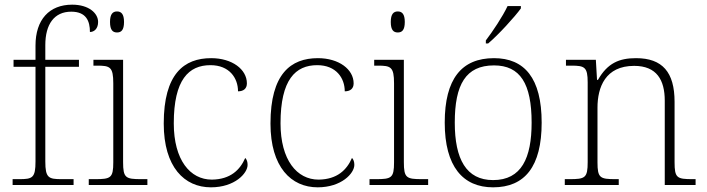

<svg xmlns="http://www.w3.org/2000/svg" viewBox="-20 -792 3025 822"><path d="M34 0H295V-25H244C188 -25 174 -30 174 -101V-506H318V-536H174V-599C174 -688 212 -742 285 -742C349 -742 365 -702 365 -655C383 -655 400 -669 400 -698C400 -735 361 -772 289 -772C191 -772 132 -708 132 -597V-536H38V-506H132V-101C132 -30 119 -25 62 -25H34Z M481 -653C499 -653 511 -663 511 -698C511 -732 499 -743 481 -743C463 -743 451 -732 451 -698C451 -663 463 -653 481 -653ZM360 0H611V-25H585C518 -25 507 -30 507 -98V-536H380V-511H395C451 -511 465 -506 465 -435V-97C465 -30 454 -25 387 -25H360Z M883 10C985 10 1040 -50 1040 -86C1040 -99 1037 -108 1030 -116C1008 -65 967 -24 887 -23C794 -23 724 -107 724 -264C724 -451 788 -513 881 -513C962 -513 999 -458 999 -401C1023 -401 1037 -413 1037 -435C1037 -495 974 -543 884 -543C768 -543 681 -476 681 -263C681 -76 770 10 883 10Z M1340 10C1442 10 1497 -50 1497 -86C1497 -99 1494 -108 1487 -116C1465 -65 1424 -24 1344 -23C1251 -23 1181 -107 1181 -264C1181 -451 1245 -513 1338 -513C1419 -513 1456 -458 1456 -401C1480 -401 1494 -413 1494 -435C1494 -495 1431 -543 1341 -543C1225 -543 1138 -476 1138 -263C1138 -76 1227 10 1340 10Z M1683 -653C1701 -653 1713 -663 1713 -698C1713 -732 1701 -743 1683 -743C1665 -743 1653 -732 1653 -698C1653 -663 1665 -653 1683 -653ZM1562 0H1813V-25H1787C1720 -25 1709 -30 1709 -98V-536H1582V-511H1597C1653 -511 1667 -506 1667 -435V-97C1667 -30 1656 -25 1589 -25H1562Z M2060 -619V-606H2070C2113 -642 2185 -721 2210 -756V-766H2153C2132 -721 2089 -657 2060 -619ZM2091 10C2227 10 2299 -79 2299 -267C2299 -458 2225 -543 2095 -543C1956 -543 1884 -454 1884 -267C1884 -79 1962 10 2091 10ZM2091 -21C1976 -21 1927 -111 1927 -267C1927 -430 1974 -512 2095 -512C2207 -512 2256 -434 2256 -267C2256 -116 2213 -21 2091 -21Z M2398 0H2629V-25H2615C2549 -25 2538 -30 2538 -97V-331C2538 -419 2572 -510 2695 -510C2792 -510 2826 -449 2826 -361V0H2958V-25H2945C2878 -25 2868 -30 2868 -98V-356C2868 -483 2816 -543 2703 -543C2631 -543 2581 -522 2540 -450H2536L2531 -536H2403V-511H2426C2483 -511 2496 -505 2496 -439V-98C2496 -30 2485 -25 2418 -25H2398Z"/></svg>

Font: Noto Serif Sinhala ExtraLight
Style: Regular
Weight: 200
Designer: Jelle Bosma - Monotype Design Team
Foundry: Monotype Imaging Inc.
Version: Version 2.007